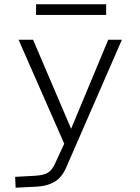

<svg xmlns="http://www.w3.org/2000/svg" viewBox="-20 -646 654 899"><path d="M148.9 -576.2V-626H477.1V-576.2ZM290 138.2Q269 186 234.6 205.8Q200.2 225.6 150.9 228L53.2 232.9L50.8 182.1L146 176.8Q184.1 174.3 203.1 163.3Q222.2 152.3 235.8 124L280.8 26.9L66.9 -460H134.8L313 -43L486.8 -460H550.8Z"/></svg>

Font: IntelOne Mono Light
Style: Regular
Weight: 300
Designer: Fred Shallcrass
Foundry: Frere-Jones Type LLC
Version: Version 1.200;hotconv 1.1.0;makeotfexe 2.6.0;FJTRelease1.2